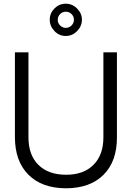

<svg xmlns="http://www.w3.org/2000/svg" viewBox="-20 -995 708 1031"><path d="M607.9 -257.8Q608.4 -128.9 536.1 -56.6Q463.9 15.6 334.5 16.1Q205.1 15.6 132.8 -56.6Q60.5 -128.9 60.1 -257.8V-713.9H132.8V-257.8Q132.8 -162.1 186.5 -109.4Q240.2 -56.6 335 -56.6Q429.7 -56.6 482.4 -110.4Q535.2 -163.1 535.2 -257.8V-713.9H607.9ZM333 -845.2Q351.6 -845.7 364.3 -858.4Q377 -871.1 377 -889.2Q377 -907.2 363.8 -919.9Q350.6 -932.6 333 -932.1Q315.4 -932.1 302.7 -919.4Q290 -906.2 290 -888.7Q290 -871.1 302.7 -858.4Q315.4 -845.7 333 -845.2ZM419.9 -889.2Q419.9 -854.5 394 -828.1Q368.2 -801.8 333 -801.8Q297.9 -801.8 272.5 -828.1Q247.1 -854.5 247.1 -889.2Q247.1 -924.3 272.5 -949.7Q297.9 -975.1 333 -975.1Q368.2 -975.1 394 -949.2Q419.9 -923.3 419.9 -889.2Z"/></svg>

Font: Arcon-Regular
Style: Regular
Weight: 400
Designer: M. Zarth
Foundry: martin zarth - visuelle & digitale kommunikation
Version: Version 1.131;PS 001.131;hotconv 1.0.70;makeotf.lib2.5.58329